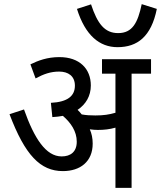

<svg xmlns="http://www.w3.org/2000/svg" viewBox="-20 -908 778 928"><path d="M738 -865 665 -888C646 -798 620 -748 551 -748C486 -748 451 -793 420 -887L352 -865C392 -737 461 -680 548 -680C644 -680 711 -731 738 -865ZM428 -214C428 -240 423 -263 414 -283C428 -281 441 -280 453 -280C483 -280 510 -283 538 -291V0H616V-552H710V-622H473V-552H538V-363C507 -354 480 -350 441 -350C418 -350 396 -351 375 -355C369 -363 362 -370 355 -377C395 -404 419 -444 419 -495C419 -575 365 -632 267 -632C208 -632 164 -615 127 -597L152 -529C191 -550 224 -562 266 -562C309 -562 342 -541 342 -494C342 -445 308 -415 226 -411L233 -342C251 -343 268 -345 284 -348C323 -314 351 -273 351 -223C351 -174 321 -152 278 -152C202 -152 146 -238 96 -379L26 -356C101 -158 175 -81 284 -81C367 -81 428 -126 428 -214Z"/></svg>

Font: Noto Sans Devanagari UI SemiCondensed
Style: Regular
Weight: 400
Width: 4
Designer: Jelle Bosma - Monotype Design Team
Foundry: Monotype Imaging Inc.
Version: Version 2.004